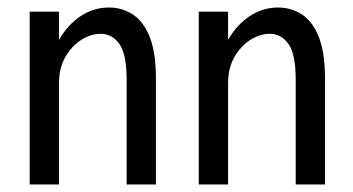

<svg xmlns="http://www.w3.org/2000/svg" viewBox="-20 -491 940 511"><path d="M59 0V-460H137V-385Q160 -425 194.5 -448Q229 -471 270 -471Q305 -471 333.5 -452.5Q362 -434 378.5 -392.5Q395 -351 395 -281V0H317V-279Q317 -346 298 -373.5Q279 -401 248 -401Q222 -401 196.5 -385Q171 -369 154 -339.5Q137 -310 137 -269V0Z M509 0V-460H587V-385Q610 -425 644.5 -448Q679 -471 720 -471Q755 -471 783.5 -452.5Q812 -434 828.5 -392.5Q845 -351 845 -281V0H767V-279Q767 -346 748 -373.5Q729 -401 698 -401Q672 -401 646.5 -385Q621 -369 604 -339.5Q587 -310 587 -269V0Z"/></svg>

Font: Inconsolata SemiCondensed Medium
Style: Regular
Weight: 500
Width: 4
Monospace: yes
Designer: Raph Levien, Cyreal, Brenton Simpson
Foundry: Raph Levien, Cyreal, Google
Version: Version 3.001; ttfautohint (v1.8.2.53-6de2)